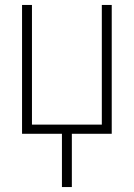

<svg xmlns="http://www.w3.org/2000/svg" viewBox="-20 -540 540 775"><path d="M230 215V0H69V-520H109V-37H391V-520H431V0H270V215Z"/></svg>

Font: Iosevka SS04 Extralight
Style: Regular
Weight: 200
Monospace: yes
Designer: Belleve Invis
Foundry: Belleve Invis
Version: Version 19.0.0; ttfautohint (v1.8.4)